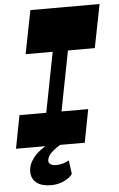

<svg xmlns="http://www.w3.org/2000/svg" viewBox="-62 -772 634 1024"><g transform="rotate(-5 255.5 -260.0)"><path d="M168.7 210Q120 210 92.2 188.4Q64.5 166.8 64.5 128.3Q64.5 90.3 93.7 53Q123 15.8 191.2 -19.7L236 0Q191.5 28 178.5 46.3Q165.5 64.5 165.5 78.8Q165.5 91.3 176 98.3Q186.5 105.3 206.2 105.3Q224 105.3 241 100.5Q258 95.8 274.7 86.5L284.7 159.3Q269.7 180.8 238.2 195.4Q206.7 210 168.7 210ZM148 -27 278 -694.8H359.7L229.7 -27ZM-0.3 0 33.7 -177H401.7L367.7 0ZM94.8 -498 140.5 -730H511L465.2 -498Z"/></g></svg>

Font: Savate ExtraLight
Style: Italic
Weight: 200
Italic angle: -11°
Designer: Max Esnée
Foundry: Plomb Type
Version: Version 2.000